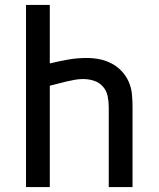

<svg xmlns="http://www.w3.org/2000/svg" viewBox="-20 -755 640 775"><path d="M85 0V-735H181V-499Q218 -508 255 -514.5Q292 -521 330 -521Q356 -521 381.5 -516Q407 -511 430 -499Q453 -487 471 -468Q489 -449 499.5 -425Q510 -401 512.5 -375Q515 -349 515 -323V0H419V-323Q419 -345 414.5 -367Q410 -389 395.5 -405.5Q381 -422 359.5 -429Q338 -436 316 -436Q299 -436 282 -433Q265 -430 248 -426Q231 -422 214.5 -417.5Q198 -413 181 -409V0Z"/></svg>

Font: Iosevka Curly Medium Extended
Style: Regular
Weight: 500
Width: 7
Monospace: yes
Designer: Belleve Invis
Foundry: Belleve Invis
Version: Version 11.1.0; ttfautohint (v1.8.3)